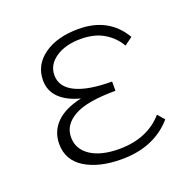

<svg xmlns="http://www.w3.org/2000/svg" viewBox="-85 -498 582 586"><g transform="rotate(-20 206.0 -205.5)"><path d="M382 -65Q322 4 216 4Q143 4 97.5 -24Q52 -52 52 -105Q52 -145 79.5 -173Q107 -201 162 -213Q119 -224 95.5 -247Q72 -270 72 -304Q72 -354 114.5 -384.5Q157 -415 227 -415Q325 -415 371 -337L345 -318Q328 -348 297.5 -366Q267 -384 223 -384Q173 -384 141.5 -362.5Q110 -341 110 -307Q110 -269 150.5 -249Q191 -229 269 -229V-199Q176 -199 134.5 -175.5Q93 -152 93 -112Q93 -73 127 -50.5Q161 -28 220 -28Q311 -28 363 -87Z"/></g></svg>

Font: Ysabeau Infant Light
Style: Regular
Weight: 300
Designer: Christian Thalmann (Catharsis Fonts)
Version: Version 0.003